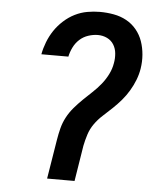

<svg xmlns="http://www.w3.org/2000/svg" viewBox="-53 -789 706 836"><g transform="rotate(5 300.0 -371.5)"><path d="M184 0 212 -172Q216 -197 222.5 -222.5Q229 -248 241.5 -271.5Q254 -295 271.5 -315.5Q289 -336 308.5 -355Q328 -374 348 -392.5Q368 -411 385 -432Q402 -453 414 -477Q426 -501 430 -526Q434 -547 432 -568.5Q430 -590 419.5 -607Q409 -624 390.5 -633Q372 -642 350 -642Q330 -642 308.5 -635Q287 -628 270.5 -613Q254 -598 244 -577.5Q234 -557 230 -537H112Q117 -564 127.5 -591Q138 -618 154 -642Q170 -666 192.5 -686.5Q215 -707 241 -720Q267 -733 295 -738Q323 -743 350 -743Q381 -743 411 -737.5Q441 -732 466.5 -718Q492 -704 510.5 -681.5Q529 -659 538.5 -631.5Q548 -604 550.5 -573.5Q553 -543 548 -512Q544 -487 534.5 -462.5Q525 -438 511 -414.5Q497 -391 479.5 -370.5Q462 -350 442 -331Q422 -312 401.5 -293.5Q381 -275 365.5 -253Q350 -231 342 -206Q334 -181 329 -156L304 0Z"/></g></svg>

Font: Iosevka SS04 Extended Oblique
Style: Bold
Weight: 700
Width: 7
Italic angle: -9°
Monospace: yes
Designer: Belleve Invis
Foundry: Belleve Invis
Version: Version 19.0.0; ttfautohint (v1.8.4)